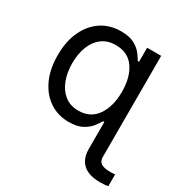

<svg xmlns="http://www.w3.org/2000/svg" viewBox="-175 -689 989 1034"><g transform="rotate(30 320.0 -172.5)"><path d="M588.9 208.5Q519.5 208.5 483.9 176.3Q448.2 144 448.2 83.5V-84.5H440.4Q431.6 -69.3 414.3 -46.4Q397 -23.4 365.2 -5.9Q333.5 11.7 281.2 11.7Q213.9 11.7 161.9 -22.9Q109.9 -57.6 80.3 -121.1Q50.8 -184.6 50.8 -271.5Q50.8 -357.9 80.6 -421.1Q110.4 -484.4 162.8 -518.6Q215.3 -552.7 283.2 -552.7Q335.9 -552.7 367.2 -535.4Q398.4 -518.1 415 -495.6Q431.6 -473.1 440.4 -458.5H447.8V-545.9H535.2V83.5Q535.2 108.9 552.7 120.8Q570.3 132.8 611.3 132.8Q617.2 132.8 624.8 132.3Q632.3 131.8 639.6 130.9V204.1Q622.1 208.5 588.9 208.5ZM295.9 -66.9Q370.1 -66.9 409.7 -124Q449.2 -181.2 449.2 -272.5Q449.2 -362.8 410.4 -418.5Q371.6 -474.1 295.9 -474.1Q244.1 -474.1 209.5 -447.5Q174.8 -420.9 157.5 -375.2Q140.1 -329.6 140.1 -272.5Q140.1 -215.3 157.7 -168.7Q175.3 -122.1 210 -94.5Q244.6 -66.9 295.9 -66.9Z"/></g></svg>

Font: Inter-Regular
Style: Regular
Weight: 400
Designer: Rasmus Andersson
Foundry: rsms
Version: Version 4.000;git-a52131595